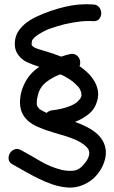

<svg xmlns="http://www.w3.org/2000/svg" viewBox="-20 -809 536 899"><path d="M416 28.3Q388.7 50.8 356.4 61.5Q324.2 72.3 289.1 68.4Q253.9 64.5 222.2 53.2Q190.4 42 159.7 26.9Q128.9 11.7 99.1 -5.4Q69.3 -22.5 39.1 -39.1Q22.5 -47.9 20.5 -63Q18.6 -78.1 25.9 -90.8Q33.2 -103.5 47.4 -109.4Q61.5 -115.2 78.1 -106.4Q124 -81.1 170.4 -53.7Q216.8 -26.4 268.6 -13.7Q293.9 -7.8 319.3 -9.3Q344.7 -10.7 364.3 -30.3Q375 -41 384.8 -55.2Q394.5 -69.3 397.5 -85Q398.4 -92.8 397.5 -97.7Q396.5 -102.5 397.5 -97.7Q395.5 -104.5 395.5 -106Q395.5 -107.4 390.6 -114.3Q388.7 -118.2 383.3 -122.6Q377.9 -127 373 -131.8Q369.1 -134.8 362.8 -138.7Q356.4 -142.6 351.6 -145.5Q326.2 -159.2 293 -169.9Q258.8 -180.7 224.6 -190.4Q190.4 -200.2 157.2 -214.8Q131.8 -225.6 111.8 -242.7Q91.8 -259.8 81.1 -286.1Q71.3 -312.5 74.2 -344.7Q77.1 -377 87.9 -402.3Q100.6 -433.6 119.6 -456.5Q138.7 -479.5 164.1 -496.1Q135.7 -504.9 109.4 -516.6Q83 -528.3 65.4 -551.8Q47.9 -575.2 49.3 -608.4Q50.8 -641.6 67.4 -665Q84 -688.5 106.9 -705.1Q129.9 -721.7 156.2 -733.4Q215.8 -760.7 283.2 -776.9Q350.6 -793 417 -788.1Q435.5 -787.1 444.8 -774.4Q454.1 -761.7 454.1 -747.1Q454.1 -732.4 444.8 -720.7Q435.5 -709 417 -710Q382.8 -711.9 348.6 -707.5Q314.5 -703.1 281.2 -695.3Q251 -687.5 221.7 -677.7Q192.4 -668 166 -651.4Q162.1 -649.4 158.7 -647Q155.3 -644.5 151.4 -641.6Q144.5 -636.7 142.6 -634.8Q140.6 -632.8 138.7 -630.9Q131.8 -623 131.3 -621.6Q130.9 -620.1 128.9 -613.3L127.9 -599.6Q132.8 -591.8 133.8 -591.8L142.6 -585.9Q150.4 -582 162.1 -578.6Q173.8 -575.2 185.5 -571.3Q206.1 -565.4 226.6 -558.6Q247.1 -551.8 266.6 -543.9Q277.3 -547.9 287.1 -550.3Q296.9 -552.7 307.6 -555.7Q321.3 -558.6 331.5 -554.2Q341.8 -549.8 348.1 -540.5Q354.5 -531.2 355.5 -520Q356.4 -508.8 352.5 -499Q373 -485.4 391.1 -467.8Q409.2 -450.2 421.4 -429.7Q433.6 -409.2 438 -386.2Q442.4 -363.3 435.5 -337.9Q424.8 -298.8 396 -275.4Q367.2 -252 331.1 -238.3Q356.4 -229.5 381.3 -217.3Q406.2 -205.1 426.8 -189Q447.3 -172.9 460.4 -150.9Q473.6 -128.9 475.6 -100.6Q476.6 -83 472.2 -64.9Q467.8 -46.9 459.5 -29.8Q451.2 -12.7 439.9 2Q428.7 16.6 416 28.3ZM302.7 -310.5Q317.4 -315.4 328.1 -322.3Q335.9 -327.1 338.9 -329.1Q341.8 -331.1 345.7 -335.9Q353.5 -343.8 354.5 -345.7Q355.5 -347.7 357.4 -349.6Q360.4 -357.4 360.8 -358.4Q361.3 -359.4 361.3 -361.3Q361.3 -371.1 360.8 -373Q360.4 -375 360.4 -376Q358.4 -382.8 356 -387.2Q353.5 -391.6 353.5 -392.6L347.7 -401.4Q335.9 -414.1 332 -417Q321.3 -427.7 309.1 -435.5Q296.9 -443.4 283.2 -451.2Q278.3 -454.1 272.9 -456.5Q267.6 -459 262.7 -460.9Q224.6 -447.3 194.3 -422.9Q164.1 -398.4 156.2 -358.4Q154.3 -350.6 153.3 -344.7Q152.3 -338.9 152.3 -332V-319.3Q154.3 -314.5 155.3 -311Q156.2 -307.6 155.3 -309.6Q157.2 -307.6 158.7 -306.2Q160.2 -304.7 161.6 -302.7Q163.1 -300.8 164.1 -299.3Q165 -297.9 164.1 -298.8Q171.9 -293.9 180.7 -289.1Q189.5 -284.2 198.2 -280.3Q209 -291 226.6 -293Q265.6 -296.9 302.7 -310.5Z"/></svg>

Font: Schoolbell
Style: Regular
Weight: 400
Designer: Font Diner, Inc
Foundry: Font Diner, Inc
Version: Version 1.001